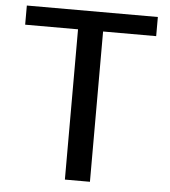

<svg xmlns="http://www.w3.org/2000/svg" viewBox="-53 -791 742 839"><g transform="rotate(5 318.0 -371.5)"><path d="M30.8 -659.2V-743.2H605.5V-659.2H372.6V0H262.7V-659.2Z"/></g></svg>

Font: Merriweather Sans
Style: Regular
Weight: 400
Designer: Eben Sorkin
Foundry: Eben Sorkin
Version: Version 1.006; ttfautohint (v1.4.1) -l 6 -r 50 -G 0 -x 11 -H